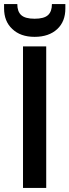

<svg xmlns="http://www.w3.org/2000/svg" viewBox="-38 -923 341 943"><path d="M75 -695C75 -695 75 0 75 0C75 0 189 0 189 0C189 0 189 -695 189 -695C189 -695 75 -695 75 -695ZM283 -881C283 -881 283 -903 283 -903C283 -903 217 -903 217 -903C217 -903 217 -903 217 -903C217 -879 211 -861 198 -849C185 -837 163 -831 132 -831C132 -831 132 -831 132 -831C101 -831 79 -837 66 -849C53 -861 47 -879 47 -903C47 -903 -18 -903 -18 -903C-18 -903 -18 -882 -18 -882C-18 -882 -18 -882 -18 -882C-18 -840 -5 -806 22 -781C49 -755 85 -742 132 -742C132 -742 132 -742 132 -742C179 -742 216 -755 243 -780C270 -805 283 -839 283 -881Z"/></svg>

Font: Girnar Poppins
Style: Medium
Weight: 500
Designer: Ninad Kale (Devanagari), Jonny Pinhorn (Latin)
Foundry: Indian Type Foundry
Version: ""